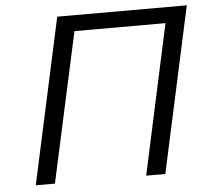

<svg xmlns="http://www.w3.org/2000/svg" viewBox="-51 -754 882 809"><g transform="rotate(-5 390.5 -350.0)"><path d="M535 0 672 -633H287L149 0H68L220 -700H768L616 0Z"/></g></svg>

Font: Isabella Sans
Style: Italic
Weight: 400
Italic angle: -12°
Designer: Christian Thalmann (Catharsis Fonts), Cristiano Sobral
Foundry: The Isabella Sans Project Authors
Version: Version 2.026; ttfautohint (v1.8.4.7-5d5b-dirty)